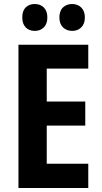

<svg xmlns="http://www.w3.org/2000/svg" viewBox="-20 -937 507 957"><path d="M420 0H72V-714H420V-595H213V-431H405V-311H213V-121H420ZM91 -850Q91 -883 108 -900Q125 -917 153 -917Q181 -917 198.5 -899.5Q216 -882 216 -850Q216 -818 198.5 -800.5Q181 -783 153 -783Q125 -783 108 -800.5Q91 -818 91 -850ZM276 -850Q276 -883 294 -900Q312 -917 339 -917Q367 -917 385 -899.5Q403 -882 403 -850Q403 -818 385 -800.5Q367 -783 340 -783Q312 -783 294 -800.5Q276 -818 276 -850Z"/></svg>

Font: Noto Sans Condensed
Style: Regular
Weight: 400
Width: 3
Version: Version 2.013